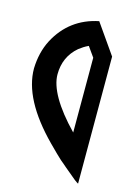

<svg xmlns="http://www.w3.org/2000/svg" viewBox="-84 -625 386 578"><g transform="rotate(15 109.0 -336.5)"><path d="M22 -483C8 -456 1 -426 0 -393C0 -329 36 -261 108 -188C128 -168 142 -154 150 -147C159 -140 165 -134 170 -130C187 -116 199 -106 206 -100C213 -95 217 -92 218 -92V-488L153 -581C94 -569 50 -536 22 -483ZM142 -501 164 -470V-237C103 -300 73 -353 73 -394C73 -430 86 -460 113 -483C122 -490 131 -496 142 -501Z"/></g></svg>

Font: ABC-Love-Monogram
Style: Regular
Weight: 400
Designer: Sadat Fauzi
Foundry: Intuisi Creative
Version: Version 001.000